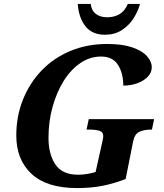

<svg xmlns="http://www.w3.org/2000/svg" viewBox="-20 -948 836 978"><path d="M373 10Q219 10 141 -62Q63 -134 63 -258Q63 -355 96.5 -439.5Q130 -524 191 -588Q252 -652 337.5 -688Q423 -724 526 -724Q603 -724 653 -707Q703 -690 728 -662.5Q753 -635 753 -605Q753 -579 733.5 -558Q714 -537 681 -524.5Q648 -512 608 -512Q608 -575 581 -617.5Q554 -660 495 -660Q438 -660 389 -626.5Q340 -593 304 -535Q268 -477 247.5 -402.5Q227 -328 227 -246Q227 -163 262 -110.5Q297 -58 378 -58Q401 -58 425 -62Q449 -66 467 -72L500 -220Q506 -247 506 -254Q506 -276 486 -282Q466 -288 434 -288H421L432 -341H765L754 -288H750Q717 -288 691.5 -277.5Q666 -267 658 -227L620 -36Q560 -13 502 -1.5Q444 10 373 10ZM515 -771Q449 -771 415 -814.5Q381 -858 376 -928H442Q446 -894 468.5 -877Q491 -860 526 -860Q562 -860 589 -876Q616 -892 631 -928H693Q683 -890 659.5 -853.5Q636 -817 599.5 -794Q563 -771 515 -771Z"/></svg>

Font: Noto Serif
Style: Bold Italic
Weight: 700
Italic angle: -12°
Designer: Monotype Design Team
Foundry: Monotype Imaging Inc.
Version: Version 2.013